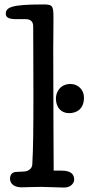

<svg xmlns="http://www.w3.org/2000/svg" viewBox="-20 -841 397 862"><path d="M220 -761C220 -819 215 -821 170 -821C31 -821 6 -808 6 -779C6 -763 19 -755 53 -755H96C115 -755 129 -746 129 -723C129 -649 130 -577 130 -413C130 -256 129 -173 125 -103C124 -84 108 -72 88 -71L51 -69C38 -68 25 -60 25 -39C25 -18 41 0 77 0C98 0 128 -2 164 -2C185 -2 249 1 268 1C301 1 313 -22 313 -34C313 -55 303 -75 256 -75H221C221 -161 219 -335 219 -626C219 -643 220 -695 220 -761ZM231 -399C231 -356 257 -333 290 -333C320 -333 357 -348 357 -403C357 -439 329 -464 297 -464C249 -464 231 -426 231 -399Z"/></svg>

Font: Life Savers
Style: ExtraBold
Weight: 800
Designer: Pablo Impallari, Rodrigo Fuenzalida, Brenda Gallo
Foundry: Pablo Impallari, Rodrigo Fuenzalida, Brenda Gallo
Version: Version 3.000